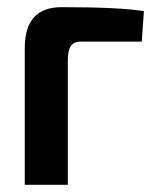

<svg xmlns="http://www.w3.org/2000/svg" viewBox="-20 -515 432 535"><path d="M151 -495Q314 -495 381 -484L375 -399H205Q186 -399 177.5 -387Q169 -375 169 -348V0H49V-381Q49 -495 151 -495Z"/></svg>

Font: Exo 2 Semi Bold Condensed
Style: Regular
Weight: 600
Width: 3
Designer: Natanael Gama
Version: Version 1.001;PS 001.001;hotconv 1.0.70;makeotf.lib2.5.58329